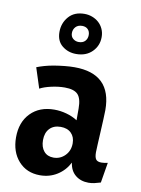

<svg xmlns="http://www.w3.org/2000/svg" viewBox="-87 -824 656 895"><g transform="rotate(10 241.0 -376.5)"><path d="M165 12Q102 12 63.5 -31Q25 -74 25 -143Q25 -215 67 -258Q109 -301 179 -301Q208 -301 237 -293Q266 -285 289 -270V-326Q289 -373 271 -392Q253 -411 209 -411Q179 -411 145.5 -403.5Q112 -396 92 -385L61 -481Q76 -487 97 -493Q118 -499 142 -503Q166 -507 191 -509.5Q216 -512 237 -512Q413 -512 413 -340Q413 -325 411.5 -296Q410 -267 408.5 -235.5Q407 -204 405.5 -177Q404 -150 404 -139Q404 -116 411 -106Q418 -96 437 -96Q450 -96 467 -100L451 -4Q435 1 421.5 4Q408 7 394 7Q357 7 332 -13.5Q307 -34 302 -72Q282 -33 246 -10.5Q210 12 165 12ZM213 -80Q245 -80 267.5 -103Q290 -126 290 -161Q290 -191 272 -209Q254 -227 222 -227Q189 -227 170 -207Q151 -187 151 -152Q151 -119 167.5 -99.5Q184 -80 213 -80ZM139 -662Q139 -704 165.5 -734.5Q192 -765 240 -765Q259 -765 276.5 -758.5Q294 -752 307.5 -740Q321 -728 329 -710.5Q337 -693 337 -672Q337 -631 308.5 -602.5Q280 -574 233 -574Q195 -574 167 -596.5Q139 -619 139 -662ZM197 -667Q197 -650 208.5 -640.5Q220 -631 235 -631Q255 -631 265.5 -642.5Q276 -654 276 -671Q276 -688 266 -698Q256 -708 239 -708Q219 -708 208 -696Q197 -684 197 -667Z"/></g></svg>

Font: Cantora One
Style: Regular
Weight: 400
Designer: Pablo Impallari, Rodrigo Fuenzalida
Foundry: Pablo Impallari
Version: Version 1.002; ttfautohint (v0.8) -G 200 -r 50